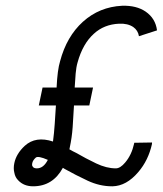

<svg xmlns="http://www.w3.org/2000/svg" viewBox="-20 -654 571 674"><path d="M467.8 -526.9Q464.4 -547.4 447.8 -559.1Q428.2 -572.3 397.9 -570.8Q345.2 -568.4 309.6 -535.6Q270.5 -500.5 252.4 -435.1Q247.6 -418.9 245.6 -396Q243.7 -373 242.2 -346.7H306.6L293.5 -283.7H239.7Q237.8 -245.6 235.1 -208Q232.4 -170.4 225.1 -137.2Q224.6 -135.3 224.4 -133.3Q224.1 -131.3 223.6 -129.9Q229 -127 234.9 -123.5Q240.7 -120.1 247.6 -117.2Q281.2 -97.7 317.6 -80.3Q354 -63 386.2 -63Q387.7 -63 387.2 -63Q386.7 -63 386.2 -63H386.7Q402.3 -63 419.4 -83.5Q441.9 -109.9 450.7 -149.4Q451.2 -152.8 450.9 -151.6Q450.7 -150.4 451.2 -152.8L513.7 -153.8Q513.2 -148.9 513.7 -149.4Q501 -91.3 465.3 -49.8Q423.8 -1 375 0Q371.6 0 373.5 0Q375.5 0 373 0Q330.1 0 288.1 -19.5Q246.1 -39.1 207 -61L200.7 -64.9Q165.5 0 96.2 0Q64 0 44.4 -20.5Q33.2 -31.2 30.3 -47.9Q26.4 -63 30.3 -81.5Q37.1 -114.3 66.9 -142.1Q105.5 -177.2 166 -157.2Q169.9 -186 172.1 -218.8Q174.3 -251.5 176.3 -283.7H116.2L129.4 -346.7H178.7Q181.6 -408.7 190.9 -439Q213.9 -525.9 271 -577.6Q329.1 -629.9 408.7 -633.8Q459 -635.3 491.2 -613.3Q525.9 -589.4 531.2 -547.4ZM109.4 -63Q132.8 -63 147.9 -92.8Q113.3 -107.9 105.5 -100.6Q95.2 -91.3 93.3 -81.5Q92.3 -76.7 92.8 -73.2Q93.8 -70.3 96.2 -67.4Q100.1 -63 109.4 -63ZM386.2 -63Q385.7 -63 385.7 -63Q385.7 -63 386.2 -63Z"/></svg>

Font: Fibel Nord
Style: Italic
Weight: 400
Designer: Peter Wiegel
Foundry: Peter Wioegel
Version: Version 000.000